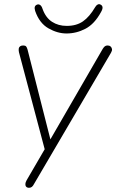

<svg xmlns="http://www.w3.org/2000/svg" viewBox="-20 -706 552 912"><path d="M118 186Q109 186 104.5 181Q100 176 100.5 168Q101 160 106 151L198 -7L195 13L70 -458Q68 -468 69 -475Q70 -482 75.5 -486Q81 -490 90 -490Q100 -490 104 -485.5Q108 -481 111 -470L227 -14H202L468 -474Q473 -482 478 -486Q483 -490 491 -490Q500 -490 505.5 -485Q511 -480 512 -472.5Q513 -465 507 -455L141 169Q137 177 131.5 181.5Q126 186 118 186ZM296 -547Q253 -547 210 -571.5Q167 -596 147 -654Q143 -667 145.5 -674Q148 -681 156 -684Q164 -687 171 -682Q178 -677 182 -664Q197 -622 227 -602.5Q257 -583 297 -583Q343 -583 374 -604.5Q405 -626 432 -672Q437 -681 444 -684.5Q451 -688 458 -684Q466 -680 467 -671.5Q468 -663 460 -649Q429 -592 386 -569.5Q343 -547 296 -547Z"/></svg>

Font: Nunito ExtraLight
Style: Italic
Weight: 200
Italic angle: -9°
Designer: Vernon Adams
Foundry: Vernon Adams
Version: Version 3.602